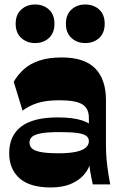

<svg xmlns="http://www.w3.org/2000/svg" viewBox="-20 -825 536 859"><path d="M395.1 0Q388.6 -27.6 383.1 -61.7Q377.6 -95.9 377.6 -142.3V-298.1Q377.6 -339.7 348.4 -358.1Q319.1 -376.4 245.7 -376.4Q186.4 -376.4 147.4 -363.9Q108.3 -351.3 81 -329.9L41.4 -459Q59.7 -491 87 -515.4Q114.3 -539.9 155.9 -553.9Q197.6 -568 256.9 -568Q357.4 -568 405.8 -519.1Q454.1 -470.1 454.1 -376.3V-179Q454.1 -129.3 459.6 -85.1Q465.1 -41 473.1 0ZM207.4 13.7Q113.1 13.7 67.1 -27.6Q21.1 -69 21.1 -139.7Q21.1 -217.4 74.6 -258.6Q128.1 -299.7 238 -299.7Q306.7 -299.7 348.3 -285.9Q389.9 -272 394.3 -251.3L388.4 -128.9Q387.9 -88.7 365.8 -56.4Q343.7 -24 303.6 -5.1Q263.4 13.7 207.4 13.7ZM242.1 -139.3Q290.7 -139.3 320.4 -145.9Q350 -152.4 363.8 -164.6Q377.6 -176.9 377.6 -193.3Q377.6 -207.9 366.4 -216.8Q355.1 -225.7 326.6 -229.9Q298 -234 246.1 -234Q193.7 -234 164.6 -228.7Q135.4 -223.4 123.6 -213.1Q111.9 -202.9 111.9 -186.7Q111.9 -172.4 122.2 -161.6Q132.6 -150.9 161 -145.1Q189.4 -139.3 242.1 -139.3ZM136.9 -632.3Q100.6 -632.3 75.4 -654.9Q50.1 -677.6 50.1 -718.6Q50.1 -760.1 75.4 -782.5Q100.6 -804.9 136.9 -804.9Q174.1 -804.9 198.9 -782.5Q223.6 -760.1 223.6 -718.6Q223.6 -677.6 198.9 -654.9Q174.1 -632.3 136.9 -632.3ZM361.1 -632.3Q324.9 -632.3 299.9 -654.9Q274.9 -677.6 274.9 -718.6Q274.9 -760.1 299.9 -782.5Q324.9 -804.9 361.1 -804.9Q398.9 -804.9 423.6 -782.5Q448.4 -760.1 448.4 -718.6Q448.4 -677.6 423.6 -654.9Q398.9 -632.3 361.1 -632.3Z"/></svg>

Font: Savate ExtraLight
Style: Regular
Weight: 200
Designer: Max Esnée
Foundry: Plomb Type
Version: Version 2.000